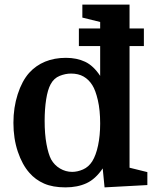

<svg xmlns="http://www.w3.org/2000/svg" viewBox="-20 -800 676 830"><path d="M321 -601V-677H602V-601ZM38 -269Q38 -335 56.5 -392.5Q75 -450 106 -485Q135 -517 175 -533.5Q215 -550 265 -550Q312 -550 348 -533Q384 -516 413 -472V-705L336 -724V-780H540V-75L617 -56V0L432 10L424 -72Q393 -26 354 -8Q315 10 263 10Q208 10 170.5 -6.5Q133 -23 107 -53Q76 -88 57 -144.5Q38 -201 38 -269ZM413 -266Q413 -324 403 -367Q393 -410 379 -432Q364 -456 341.5 -469Q319 -482 287 -482Q263 -482 238 -472Q213 -462 199 -436Q186 -412 179.5 -370Q173 -328 173 -278Q173 -220 181 -177Q189 -134 201 -111Q215 -86 239.5 -71.5Q264 -57 292 -57Q315 -57 339 -67.5Q363 -78 379 -103Q395 -129 404 -171.5Q413 -214 413 -266Z"/></svg>

Font: Domine
Style: Regular
Weight: 400
Designer: Pablo Impallari, Rodrigo Fuenzalida, Brenda Gallo
Foundry: Pablo Impallari, Rodrigo Fuenzalida, Brenda Gallo
Version: Version 2.000;September 19, 2022;FontCreator 14.0.0.2877 64-